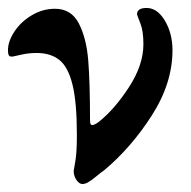

<svg xmlns="http://www.w3.org/2000/svg" viewBox="-23 -448 480 482"><path d="M162 -19Q162 -21 166 -42.5Q170 -64 170 -109Q170 -191 159 -235.5Q148 -280 126 -297.5Q104 -315 69 -315Q49 -315 31.5 -311Q14 -307 9 -306H5Q1 -306 -1 -309.5Q-3 -313 -3 -322Q-3 -344 13 -368.5Q29 -393 56.5 -409.5Q84 -426 115 -426Q156 -426 175 -389Q194 -352 198.5 -296.5Q203 -241 203 -146Q203 -134 208 -134Q214 -134 225 -142Q265 -174 301 -229.5Q337 -285 337 -337Q337 -370 329.5 -389Q322 -408 321 -412Q321 -428 345 -428Q372 -428 391 -396Q410 -364 410 -322Q410 -239 358 -158Q306 -77 239 -21Q233 -17 219 -5.5Q205 6 197.5 10Q190 14 184 14Q176 14 169 4Q162 -6 162 -19Z"/></svg>

Font: EB Garamond SemiBold
Style: Regular
Weight: 600
Designer: Georg Duffner and Octavio Pardo
Foundry: Georg Duffner
Version: Version 1.000